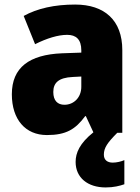

<svg xmlns="http://www.w3.org/2000/svg" viewBox="-20 -583 616 843"><path d="M436 96C436 66 452 43 495 0H517V-363C517 -494 439 -563 310 -563C219 -563 144 -546 84 -513L134 -389C186 -415 235 -430 275 -430C314 -430 337 -410 337 -362V-352L252 -349C109 -343 32 -287 32 -169C32 -59 91 10 186 10C270 10 311 -15 354 -73H357L390 -2C330 46 312 88 312 128C312 197 365 240 444 240C479 240 506 233 526 226V120C513 126 492 131 475 131C451 131 436 119 436 96ZM299 -245 337 -247V-202C337 -155 304 -123 263 -123C233 -123 214 -141 214 -179C214 -220 238 -242 299 -245Z"/></svg>

Font: Noto Sans Armenian SemiCondensed Black
Style: Regular
Weight: 900
Width: 4
Designer: Monotype Design Team
Foundry: Monotype Imaging Inc.
Version: Version 2.008